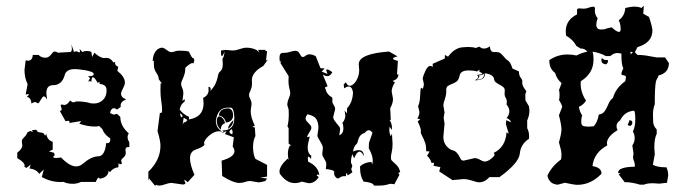

<svg xmlns="http://www.w3.org/2000/svg" viewBox="-20 -604 2262 635"><path d="M213.9 -432.1Q217.8 -435.1 217.8 -443.8L216.3 -457L224.6 -432.1L231.9 -434.6L242.7 -430.7Q244.6 -430.7 244.6 -433.6L243.2 -441.9L252.4 -432.1Q258.8 -435.5 267.1 -435.5Q275.9 -435.5 282.2 -432.1L284.7 -415.5L292 -429.7Q311.5 -412.1 324.7 -412.1L333 -412.6Q345.7 -412.6 355.5 -397L360.8 -399.9L360.4 -396.5Q360.4 -386.7 371.1 -383.3L368.2 -369.6Q393.1 -349.6 393.1 -331.1Q393.1 -326.2 391.1 -321.3Q389.2 -316.4 386.7 -311.5Q384.3 -306.6 382.3 -302.2Q380.4 -297.9 380.4 -293.9Q380.4 -281.2 397.5 -275.4Q378.9 -268.6 378.9 -254.4L379.4 -250.5L367.2 -241.7Q361.3 -246.1 356.4 -246.1Q347.7 -246.1 343.8 -230.5Q352.1 -225.1 357.9 -225.1L367.2 -227.5L377.9 -217.3Q377.9 -187 405.8 -163.1Q401.9 -156.2 401.9 -150.9Q401.9 -142.6 407.7 -133.3V-117.2L403.3 -117.7Q395 -117.7 395 -107.9L396 -98.1Q396 -92.3 393.6 -88.9Q391.1 -85.4 388.4 -83Q385.7 -80.6 383.3 -78.4Q380.9 -76.2 380.9 -72.3L383.3 -62.5L376.5 -60.5L372.1 -64.5L371.6 -50.8Q354.5 -49.3 343.8 -34.7L339.4 -39.1Q337.4 -17.1 309.6 -12.7Q308.6 -16.6 306.6 -16.6Q302.7 -16.6 296.9 -2.4H248Q235.8 3.9 220.2 3.9Q202.6 3.9 190.4 -2.4L179.7 -2Q147.9 -2 118.2 -18.6L125 -43.5L109.4 -28.8Q101.6 -43.5 77.6 -46.9L81.5 -59.6L67.9 -48.8L60.5 -52.2L61.5 -56.2Q61.5 -66.9 37.1 -81.1V-99.1Q53.7 -111.3 53.7 -123.5L52.2 -136.7Q52.2 -141.1 54 -143.6Q55.7 -146 58.3 -148.4Q61 -150.9 64.5 -155Q67.9 -159.2 71.3 -167L81.1 -170.9L88.4 -167L85.9 -173.3L95.2 -174.8Q103.5 -174.8 104.5 -167.5L123 -164.1L129.4 -155.3L132.8 -161.1Q137.2 -139.6 154.3 -135.3V-108.9L141.6 -103.5L158.7 -98.6L161.1 -90.8Q156.2 -87.4 156.2 -85Q156.2 -81.5 166 -81.5L182.1 -83Q210.4 -53.7 231.9 -53.7Q244.1 -53.7 253.9 -62.5Q282.7 -86.9 304.7 -86.9Q327.1 -87.4 331.1 -130.9L335 -130.4Q344.7 -130.4 344.7 -142.6V-145.5Q344.7 -146.5 341.8 -148.4Q338.9 -150.4 334.7 -153.8Q330.6 -157.2 326.2 -162.8Q321.8 -168.5 318.4 -177.2L307.6 -187.5Q304.2 -185.5 293.5 -185.5Q270 -185.5 242.2 -194.8L248.5 -203.6L209.5 -197.3L210 -200.2Q210 -204.6 204.6 -204.6L196.8 -203.1L177.7 -237.3Q184.1 -237.3 184.1 -242.7L180.7 -254.9Q180.7 -258.3 184.6 -258.3L192.9 -256.8Q202.1 -256.8 211.9 -271.5Q218.3 -265.6 223.1 -265.6Q226.1 -265.6 228 -267.1Q230 -268.6 236.3 -268.6Q255.9 -268.6 275.9 -263.7Q279.3 -261.7 291 -261.7Q308.1 -261.7 320.3 -273.2Q332.5 -284.7 332.5 -305.7Q332.5 -325.2 309.1 -326.2L309.6 -333L302.7 -330.1Q293 -348.6 287.6 -348.6Q282.7 -348.6 282.2 -333.5L277.3 -335.9L271.5 -334L277.8 -345.2L271.5 -352.1H275.9Q290 -352.1 290 -358.9Q290 -363.8 280.8 -366.9Q271.5 -370.1 260.3 -372.1Q249 -374 239.3 -374.8Q229.5 -375.5 228.5 -375.5Q199.2 -375.5 194.3 -356.4Q185.1 -322.3 155.3 -322.3Q133.3 -322.3 133.3 -295.4L135.7 -273.9Q130.4 -285.2 125 -285.2Q122.6 -285.2 119.9 -281.5Q117.2 -277.8 114.7 -273.7Q112.3 -269.5 109.9 -265.9Q107.4 -262.2 105.5 -262.2L96.7 -266.6Q91.8 -266.6 84 -261.7Q83 -280.8 68.8 -283.7L75.7 -290.5Q75.7 -292.5 72.3 -292.5L64.9 -291.5L71.3 -325.7Q61 -346.7 61 -372.6L64.9 -404.3L72.3 -403.3Q87.4 -403.3 88.4 -422.4H107.4Q116.7 -413.1 129.4 -413.1Q136.7 -413.1 141.1 -416.3Q145.5 -419.4 148.7 -423.3Q151.9 -427.2 154.5 -430.4Q157.2 -433.6 161.6 -433.6Q166 -433.6 171.4 -429.7Z M795.4 -446.3Q813.5 -446.3 828.6 -438.5L837.4 -430.7L833.5 -439H859.4L856.4 -435.1H863.3L859.9 -403.8L865.7 -406.7L851.1 -386.2Q813 -364.7 813 -339.4L813.5 -329.1Q813.5 -320.8 812 -315.2Q810.5 -309.6 808.6 -305.2Q806.6 -300.8 805.2 -297.4Q803.7 -293.9 803.7 -290Q803.7 -283.2 807.9 -275.9Q812 -268.6 812 -259.3L809.1 -237.3Q809.1 -215.3 822.8 -188.5L815.4 -185.1Q815.4 -183.1 822.8 -182.6L824.7 -154.3Q816.9 -139.2 816.9 -117.7Q816.9 -93.8 824.7 -78.6L863.3 -58.6V-20L840.3 -16.1L863.3 -13.7L857.4 -5.4Q844.2 -1 834 -1L807.6 -5.4Q799.3 -5.4 790.3 -2.2Q781.2 1 772 1Q751 1 714.8 -22L712.9 -72.8Q755.4 -84.5 755.4 -104Q755.4 -111.3 749.5 -119.6L753.4 -149.9L724.1 -160.6L729 -170.9L712.9 -163.1L719.7 -169.9L714.8 -172.4Q754.9 -172.4 754.9 -212.4V-217.3Q753.4 -247.6 742.7 -248H731.9Q699.2 -247.1 693.8 -203.6Q695.3 -178.7 715.3 -168.9L705.1 -169.9Q695.3 -169.9 686.3 -165.3Q677.2 -160.6 670.2 -154.3Q663.1 -147.9 658.9 -141.4Q654.8 -134.8 654.8 -131.3L656.2 -126.5Q656.2 -119.6 626.5 -108.9Q608.4 -102.5 608.4 -80.1Q608.4 -59.6 623 -25.9L601.1 -1.5Q591.8 -9.3 588.9 -9.3L593.3 1.5Q593.3 5.4 585 6.3L547.9 1Q538.6 1 526.6 5.4Q514.6 9.8 506.8 9.8Q500 9.8 496.6 6.8L493.2 10.7L473.1 -13.7L470.7 -6.8V-36.1Q510.7 -74.7 510.7 -122.1Q510.7 -138.2 501 -170.4L508.8 -231L511.7 -230Q516.1 -230 516.1 -240.2Q516.1 -252.9 513.4 -269.3Q510.7 -285.6 510.7 -306.6L511.2 -329.1L516.1 -327.1L505.4 -341.3Q504.4 -350.6 501.7 -355.5Q499 -360.4 496.1 -364.7Q493.2 -369.1 491 -375.5Q488.8 -381.8 488.8 -394V-402.8L484.9 -402.3Q485.4 -414.1 488.5 -422.4Q491.7 -430.7 496.1 -436Q500.5 -441.4 505.9 -443.8Q511.2 -446.3 515.6 -446.3Q519.5 -446.3 523.4 -444.1Q527.3 -441.9 531 -439Q534.7 -436 538.6 -433.8Q542.5 -431.6 546.9 -431.6Q552.2 -431.6 558.3 -434.1Q564.5 -436.5 574.2 -436.5Q596.2 -436.5 605 -433.1Q614.7 -411.6 618.2 -411.6L619.1 -412.6Q622.6 -409.2 622.6 -404.8Q622.6 -398.9 619.1 -394L616.2 -395.5Q609.9 -395.5 592.8 -379.9V-377.4Q592.8 -367.7 590.6 -360.1Q588.4 -352.5 585.9 -346.7Q583.5 -340.8 581.3 -336.2Q579.1 -331.5 579.1 -326.7Q579.1 -319.8 582.8 -312.7Q586.4 -305.7 586.4 -294.4L583.5 -270L590.8 -276.4V-268.1Q577.6 -259.8 574.2 -241.7Q584.5 -227.1 605 -217.3V-209Q653.3 -216.8 653.3 -262.2L651.9 -280.3Q669.9 -289.1 669.9 -305.7L669.4 -316.9Q676.8 -316.9 676.8 -309.1L675.8 -302.7Q688 -316.9 692.6 -327.1Q697.3 -337.4 699 -345.2Q700.7 -353 702.1 -358.6Q703.6 -364.3 710 -369.6Q716.8 -376.5 716.8 -391.1L715.8 -410.2Q719.2 -410.2 723.1 -433.1Q716.3 -418.5 713.9 -418.5Q710.9 -418.5 710.9 -432.6V-437L727.1 -439L748.5 -437Q755.9 -437 761.7 -438.5Q767.6 -439.9 772.9 -441.7Q778.3 -443.4 783.7 -444.8Q789.1 -446.3 795.4 -446.3ZM580.6 -216.3Q583.5 -216.3 583.5 -220.7Q583.5 -224.1 575.2 -229.5Q577.1 -216.3 580.6 -216.3ZM587.4 -214.8 584 -191.9 588.9 -200.7 590.8 -199.2Q594.2 -199.2 600.1 -207ZM738.8 -168Q738.8 -163.1 748 -159.7L749.5 -166.5Q749.5 -171.9 746.1 -176.8Q738.8 -172.4 738.8 -168ZM727.1 -198.7Q722.7 -218.3 703.6 -222.2Q707 -244.6 732.9 -245.6Q750.5 -245.6 751 -222.2Q750 -201.2 727.1 -198.7ZM710.4 -175.8Q706.5 -177.2 701.9 -185.1Q697.3 -192.9 696.8 -204.1Q697.3 -211.9 699.7 -215.8Q701.7 -219.2 705.1 -219.2Q712.4 -217.8 717.8 -211.2Q723.1 -204.6 724.1 -196.3Q710.9 -192.4 710.4 -175.8ZM733.9 -178.2Q734.4 -189.9 752 -207Q750.5 -187.5 733.9 -178.2Z M920.9 -429.2Q929.7 -429.2 939.7 -432.6Q949.7 -436 958 -436Q962.9 -436 966.1 -432.9Q969.2 -429.7 971.4 -425.8Q973.6 -421.9 975.8 -418.7Q978 -415.5 981 -415.5Q985.8 -415.5 991 -419.9Q996.1 -424.3 1003.4 -424.3Q1013.7 -424.3 1024.4 -418L1040 -378.4L1053.7 -377.9L1043.9 -367.2L1063 -359.4L1059.1 -371.6Q1059.1 -374.5 1061.5 -374.5Q1066.9 -374.5 1079.1 -365.2Q1072.3 -352.1 1062.5 -352.1Q1055.2 -352.1 1047.4 -357.9L1063.5 -318.8L1054.7 -314.9Q1058.6 -300.8 1063 -294.9Q1067.4 -289.1 1071 -286.6Q1074.7 -284.2 1077.1 -282.7Q1079.6 -281.2 1079.6 -276.4L1079.1 -270.5Q1079.1 -263.2 1083.7 -256.6Q1088.4 -250 1088.4 -242.7L1082 -217.3Q1082 -211.4 1085.7 -206.1Q1089.4 -200.7 1093.5 -195.8Q1097.7 -190.9 1101.3 -186.3Q1105 -181.6 1105 -177.7L1102.1 -156.2Q1115.7 -162.6 1115.7 -178.7Q1115.7 -190.4 1112.3 -197.3Q1122.1 -208.5 1122.1 -222.2L1119.6 -238.3L1127.4 -229L1127.9 -246.1Q1146.5 -266.1 1147.5 -298.8Q1144.5 -317.9 1132.8 -317.9Q1127 -317.9 1118.2 -312L1116.7 -324.7L1124 -332Q1128.9 -320.3 1136.7 -320.3Q1142.1 -320.3 1147.7 -324.7Q1153.3 -329.1 1157.7 -336.2Q1162.1 -343.3 1165 -352.5Q1168 -361.8 1168 -371.6L1166.5 -391.6Q1166.5 -426.3 1266.6 -433.6L1294.9 -417.5Q1279.8 -414.1 1279.8 -410.2Q1279.8 -406.2 1295.9 -402.8L1293 -357.9H1297.9Q1296.9 -341.3 1278.3 -336.4L1286.1 -331.5Q1275.4 -314.9 1275.4 -301.8L1279.8 -276.9Q1279.8 -262.7 1270.5 -246.1L1272.5 -206.1L1268.1 -208Q1276.4 -195.3 1276.4 -180.7L1275.9 -174.3L1268.6 -185.1L1267.6 -174.8Q1267.6 -162.6 1272.5 -153.3L1276.4 -162.1L1278.3 -128.4Q1278.3 -112.8 1275.6 -101.6Q1272.9 -90.3 1272.9 -82.5Q1272.9 -75.7 1276.4 -72.3Q1279.8 -68.8 1284.4 -64.9Q1289.1 -61 1294.4 -54.9Q1299.8 -48.8 1303.7 -36.1Q1297.9 -32.2 1297.9 -29.8L1301.3 -26.4L1284.2 5.4L1273.9 3.9Q1269.5 3.9 1266.6 4.9Q1263.7 5.9 1259.8 6.8Q1255.9 7.8 1249.8 8.8Q1243.7 9.8 1232.9 9.8H1216.8Q1214.4 -0.5 1182.6 -3.4Q1170.9 -21.5 1170.9 -47.9V-54.2Q1185.1 -66.9 1208 -68.4L1211.4 -60.5L1212.9 -72.8Q1212.9 -90.3 1199.7 -113.3L1200.2 -131.3L1211.9 -164.6Q1206.1 -173.3 1199.7 -173.3Q1192.9 -173.3 1186.5 -164.6Q1176.3 -161.1 1171.9 -155.8Q1167.5 -150.4 1165.5 -144.5Q1163.6 -138.7 1162.4 -133.5Q1161.1 -128.4 1157.2 -125.5Q1150.4 -120.1 1147.5 -102.5Q1156.7 -107.4 1167 -107.4Q1182.6 -107.4 1183.6 -87.4Q1176.3 -102.5 1168.9 -102.5Q1160.2 -102.5 1151.4 -80.6L1145 -94.2Q1140.6 -78.6 1140.6 -70.3Q1140.6 -64.9 1142.8 -61.5Q1145 -58.1 1145 -54.2L1141.6 -44.9L1145.5 -34.2L1130.4 -23.9Q1127 -31.7 1125 -31.7L1124 -21L1119.1 -21.5Q1108.4 -21.5 1100.6 -14.2H1094.7Q1085 -21.5 1085 -29.8L1085.4 -34.7Q1085.4 -42.5 1057.6 -44.9L1059.1 -58.6Q1059.1 -65.9 1057.1 -70.3Q1055.2 -74.7 1052.5 -78.6Q1049.8 -82.5 1047.9 -86.7Q1045.9 -90.8 1045.9 -96.7L1047.9 -113.8Q1047.9 -120.1 1044.9 -125.7Q1042 -131.3 1038.8 -136.7Q1035.6 -142.1 1032.7 -147Q1029.8 -151.9 1029.8 -156.7L1033.2 -180.2Q1033.2 -198.2 1026.4 -209.7Q1019.5 -221.2 997.1 -226.1Q990.7 -218.3 990.7 -211.9Q990.7 -207.5 993.7 -203.9Q996.6 -200.2 1000.2 -196.8Q1003.9 -193.4 1006.8 -189.7Q1009.8 -186 1009.8 -181.2Q1009.8 -178.2 1007.6 -174.1Q1005.4 -169.9 1002.7 -165.5Q1000 -161.1 997.8 -157Q995.6 -152.8 995.6 -150.4L1004.4 -152.3Q997.6 -127.4 997.6 -116.2Q997.6 -96.7 1009.3 -89.4L1008.8 -78.1Q1002.9 -85.9 1000.5 -85.9Q998 -85.9 998 -80.1L999 -69.3Q1032.7 -54.2 1036.1 -24.4L1030.3 -27.8L1027.3 -23.4L1034.2 -18.6Q1021.5 2 1001 2L977.5 -3.4Q968.3 1.5 954.6 1.5Q927.2 1.5 905.3 -29.8L904.3 -36.6Q904.3 -55.2 931.6 -79.6L935.5 -74.7Q932.1 -81.5 932.1 -95.2Q932.1 -110.4 938.5 -122.6H943.8L934.6 -128.9V-179.7L930.7 -186.5Q935.1 -203.1 935.1 -226.1L934.6 -241.7L930.2 -256.3Q930.2 -267.6 935.1 -278.3Q939.9 -289.1 939.9 -297.4Q939.9 -300.8 939 -304Q938 -307.1 937 -311.5Q936 -315.9 935.1 -322Q934.1 -328.1 934.1 -337.4L934.6 -352.1L907.2 -396L911.1 -400.9L905.3 -400.4L904.3 -412.6Q904.3 -429.2 915.5 -429.2Z M1564.9 -1Q1559.6 -1 1554.2 -2.7Q1548.8 -4.4 1542.5 -6.3Q1536.1 -8.3 1528.8 -10Q1521.5 -11.7 1512.2 -11.7L1476.6 -8.3L1432.6 -37.1L1436.5 -51.3L1413.6 -55.7L1415.5 -62.5Q1415.5 -65.9 1412.1 -65.9L1407.2 -64.9Q1404.3 -77.6 1392.6 -88.9L1400.9 -103L1389.6 -104Q1389.6 -120.1 1386.7 -129.9Q1382.3 -143.6 1374.5 -157.7Q1371.6 -162.6 1371.6 -167L1372.1 -170.9Q1372.1 -181.2 1361.3 -202.1L1370.1 -210L1360.4 -211.4Q1367.2 -224.1 1367.2 -233.9L1362.8 -252.9Q1362.8 -254.4 1363.8 -255.6Q1364.7 -256.8 1365.7 -260.3Q1366.7 -263.7 1367.9 -270.3Q1369.1 -276.9 1369.6 -289.6Q1370.6 -314 1373 -314L1377 -310.1Q1377.9 -310.1 1379.9 -314.9Q1381.8 -319.8 1381.8 -326.7L1377.9 -344.2Q1380.9 -357.9 1388.2 -372.1Q1395.5 -386.2 1403.3 -386.2Q1407.2 -386.2 1411.1 -382.3V-393.1L1451.2 -410.6V-422.4L1461.9 -416.5Q1481.4 -443.4 1506.8 -447.3L1526.4 -448.7Q1544.4 -448.7 1553.2 -445.3L1565.9 -449.7Q1572.3 -443.4 1581.1 -443.4Q1589.4 -443.4 1600.6 -450.7Q1600.6 -431.6 1614.7 -431.6L1619.6 -432.1Q1627.9 -432.1 1633.3 -429.2Q1640.1 -424.8 1649.9 -412.6Q1653.3 -407.7 1658.2 -404.8Q1668 -400.4 1674.8 -377.4L1696.3 -367.7Q1696.3 -354.5 1701.9 -347.4Q1707.5 -340.3 1707.5 -335L1707 -330.1Q1707 -319.3 1720.7 -302.7L1717.3 -291.5L1717.8 -272L1729.5 -252.4L1731 -238.8Q1731 -222.2 1723.6 -205.6V-180.2Q1730 -168 1730 -152.8L1729.5 -145Q1702.1 -127.4 1699.2 -96.2Q1696.3 -64.9 1631.8 -18.1H1598.6Q1583 -1 1564.9 -1ZM1583 -69.8Q1592.8 -69.8 1604.2 -78.9Q1615.7 -87.9 1615.7 -93.3Q1615.7 -96.2 1612.3 -98.1Q1651.9 -116.7 1655.3 -166.5L1662.6 -161.6L1653.3 -192.9L1654.3 -206.5L1670.4 -199.7Q1666 -210.4 1655.3 -213.4Q1664.6 -224.1 1664.6 -235.8Q1664.6 -247.6 1655.3 -258.3L1656.2 -267.1Q1656.2 -275.4 1652.6 -280.3Q1648.9 -285.2 1648.9 -294.9L1649.4 -304.7Q1649.4 -312 1644.3 -316.2Q1639.2 -320.3 1632.6 -323.7Q1626 -327.1 1620.4 -331.3Q1614.7 -335.4 1613.8 -343.3Q1611.8 -357.9 1583 -361.8L1583.5 -357.4Q1583.5 -338.4 1549.8 -338.4Q1561.5 -344.2 1561.5 -349.6Q1561.5 -353 1557.1 -356Q1574.2 -357.9 1575.2 -359.9Q1575.2 -362.8 1565.4 -366.7V-373.5L1557.6 -367.7Q1545.9 -371.1 1529.8 -371.1Q1502.9 -371.1 1500 -353.5Q1497.1 -339.4 1489.7 -334.2Q1482.4 -329.1 1474.9 -326.4Q1467.3 -323.7 1461.4 -319.8Q1455.6 -315.9 1455.6 -304.7L1456.1 -304.2Q1456.1 -290 1451.2 -276.1Q1446.3 -262.2 1446.3 -255.9L1450.2 -231.9L1447.3 -215.3L1450.2 -194.8L1446.3 -151.4Q1446.3 -123 1472.2 -108.4Q1483.9 -106 1489.5 -100.1Q1495.1 -94.2 1498.3 -88.1Q1501.5 -82 1504.2 -77.4Q1506.8 -72.8 1513.7 -72.8L1549.8 -81.1Q1558.1 -81.1 1567.9 -75.4Q1577.6 -69.8 1583 -69.8ZM1565.9 -341.3Q1581.1 -344.2 1581.1 -359.9Q1573.7 -355 1562 -354.5L1565.9 -352.1Q1563.5 -344.7 1556.2 -340.3Z M1888.7 -572.3Q1888.7 -576.2 1897 -576.2L1910.6 -575.2Q1918.5 -575.2 1927 -578.6Q1935.5 -582 1942.4 -582Q1947.8 -582 1947.8 -575.7L1947.3 -567.9Q1947.3 -555.7 1956.5 -543.5Q1952.1 -530.8 1952.1 -522.5Q1952.1 -506.3 1968.3 -506.3Q1980 -506.3 1986.3 -509.8L2002.9 -513.7Q2019.5 -498.5 2026.9 -498.5Q2032.7 -498.5 2032.7 -507.3Q2032.7 -524.9 2026.4 -537.1Q2046.4 -551.3 2047.9 -577.6Q2065.4 -582 2078.6 -582Q2092.3 -582 2101.1 -577.6L2109.4 -584.5L2107.4 -558.6L2126.5 -547.9Q2137.7 -514.2 2137.7 -503.4Q2137.7 -462.9 2088.4 -448.2L2079.6 -431.2L2088.4 -422.4H2090.8Q2102.1 -422.4 2117.2 -420.2Q2132.3 -418 2151.9 -414.1H2179.7L2192.4 -395Q2191.4 -362.3 2158.2 -354.5Q2155.3 -346.2 2152.8 -342.8Q2150.4 -339.4 2148.9 -332Q2147.5 -324.7 2146.5 -308.6Q2145.5 -292.5 2145.5 -258.8Q2139.6 -244.1 2139.6 -227.1L2140.1 -202.6Q2140.1 -188 2151.9 -175.8V-161.1Q2144 -146 2144 -116.2L2145.5 -93.3L2139.2 -59.1Q2154.8 -50.8 2178.7 -50.8H2184.1Q2189.9 -38.1 2189.9 -23.9L2186 0.5L2160.2 3.4L2140.6 2Q2119.6 2 2109.4 6.8H2096.7Q2069.3 -1.5 2048.8 -1.5H2045.9L2026.4 -27.3L2032.7 -32.2L2024.4 -31.2V-33.2Q2024.4 -51.8 2079.6 -52.7V-55.7Q2079.6 -65.4 2076.7 -71.5Q2073.7 -77.6 2073.7 -84.5L2075.2 -96.7L2071.3 -123Q2079.1 -133.8 2079.1 -147.5Q2079.1 -158.2 2073.2 -169.4Q2081.1 -184.6 2081.1 -209Q2081.1 -231 2077.6 -237.8Q2045.9 -236.3 2030.8 -205.6Q2019 -198.2 2019 -187Q2019 -180.2 2022.5 -173.8Q1987.3 -151.9 1987.3 -130.4L1988.3 -123Q1944.3 -99.1 1939.5 -54.7Q1969.2 -49.8 1969.2 -30.8V-29.3Q1934.1 7.3 1889.2 7.3Q1879.4 7.3 1848.1 0.5L1824.7 6.8Q1796.4 4.9 1790.5 -22.9Q1804.2 -53.7 1835 -76.2Q1836.9 -79.6 1836.9 -94.2Q1836.9 -105.5 1828.6 -133.3Q1836.9 -162.6 1836.9 -176.3Q1836.9 -190.4 1828.6 -222.7L1839.4 -250.5Q1838.4 -255.9 1835.4 -261.5Q1832.5 -267.1 1828.6 -273.9Q1830.6 -277.3 1830.6 -289.6Q1830.6 -302.2 1828.6 -305.7L1837.4 -329.1Q1821.8 -341.8 1815.9 -362.8Q1796.9 -376.5 1796.9 -402.8V-405.3Q1824.2 -423.8 1856 -423.8Q1863.3 -423.8 1870.8 -423.1Q1878.4 -422.4 1886.2 -420.4Q1896 -425.3 1905 -428.5Q1914.1 -431.6 1922.4 -433.1Q1914.6 -443.8 1899.4 -443.8L1886.2 -452.1Q1875.5 -472.7 1852.1 -486.3L1851.1 -500Q1851.1 -538.1 1888.2 -556.2ZM1939.5 -433.1Q1942.9 -426.8 1942.9 -406.2Q1942.9 -361.3 1900.9 -335.4L1900.4 -327.1Q1900.4 -297.9 1918 -271.5Q1911.1 -258.3 1894.5 -250.5Q1897.5 -233.4 1905.3 -222.7Q1902.3 -212.9 1902.3 -202.1Q1902.3 -189 1909.7 -187Q1917 -185.1 1927.7 -185.1L1943.8 -186.5Q1956.5 -200.7 1960.4 -225.1Q1972.2 -227.1 1977.5 -233.4Q1982.9 -239.7 1986.6 -247.8Q1990.2 -255.9 1994.4 -264.6Q1998.5 -273.4 2007.3 -280.3Q2016.1 -312.5 2047.9 -335.4L2050.3 -347.7Q2050.3 -352.1 2047.9 -353.3Q2045.4 -354.5 2042.7 -355Q2040 -355.5 2037.6 -356Q2035.2 -356.4 2035.2 -359.4Q2035.2 -365.7 2041.5 -377.9Q2035.2 -390.1 2035.2 -420.4V-426.8L2022.5 -428.7Q2009.3 -428.7 1998.5 -418.5H1983.9Q1963.9 -429.7 1939.5 -433.1ZM2064.9 -433.1 2065.9 -424.3 2073.2 -431.2ZM2060.5 -201.7Q2060.5 -206.5 2063 -206.5Q2064.5 -206.5 2067.9 -204.8Q2071.3 -203.1 2071.3 -197.8Q2071.3 -191.4 2064.5 -187.5Q2056.2 -188.5 2056.2 -192.4ZM1969.2 -403.8 1968.8 -405.8Q1968.8 -411.1 1971.2 -411.1Q1972.2 -411.1 1975.6 -408.2Q1979 -405.3 1984.9 -405.3L1990.2 -405.8L1990.7 -401.4Q1990.7 -395 1983.9 -391.1Q1969.2 -393.1 1969.2 -403.8Z"/></svg>

Font: Truetypewriter PolyglOTT
Style: Regular
Weight: 400
Designer: Sergey Beatoff a.k.a. Sam_T
Version: Version 3.76